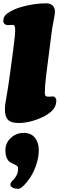

<svg xmlns="http://www.w3.org/2000/svg" viewBox="-20 -738 364 1165"><path d="M38.6 -275.4 59.6 -430.7Q74.2 -539.1 71.8 -564.9Q69.8 -586.9 58.6 -586.9Q52.7 -586.9 44.2 -586.4Q35.6 -585.9 27.8 -585.9Q14.6 -585.9 7.3 -593.3Q0 -600.6 0 -611.3Q0 -634.3 16.1 -649.4Q32.2 -664.6 67.4 -680.7Q100.1 -695.3 154.3 -706.5Q208.5 -717.8 261.7 -717.8Q286.1 -717.8 299.8 -703.6Q313.5 -689.5 313.5 -667.5Q313.5 -652.8 304.9 -610.4Q296.4 -567.9 293 -539.1L260.7 -286.1Q252 -214.4 252 -176.8Q252 -161.6 256.8 -156.5Q261.7 -151.4 272.5 -151.4Q282.2 -151.4 293 -152.3Q293.9 -152.3 296.9 -152.6Q299.8 -152.8 300.8 -152.8Q309.6 -152.8 315.7 -145.3Q321.8 -137.7 321.8 -129.9Q321.8 -101.6 307.6 -80.1Q293.5 -58.6 254.9 -36.1Q223.1 -18.1 179.4 -4.9Q135.7 8.3 94.2 8.3Q48.8 8.3 29.8 -9.8Q9.8 -29.3 9.8 -74.2Q9.8 -92.8 12.7 -111.3Q15.6 -129.9 23.4 -174.8Q31.2 -219.7 38.6 -275.4ZM43 382.8Q43 368.7 61.5 352.5Q71.3 343.8 80.6 325.7Q89.8 307.6 89.8 283.7Q89.8 273.4 81.8 267.6Q73.7 261.7 62.5 257.1Q51.3 252.4 40 245.1Q28.8 237.8 20.8 219.7Q12.7 201.7 12.7 173.3Q12.7 129.4 45.7 98.9Q78.6 68.4 123.5 68.4Q168.5 68.4 191.9 97.7Q215.3 127 215.3 173.3Q215.3 216.3 200.2 261.2Q185.1 306.2 164.6 337.2Q144 368.2 123.8 387.9Q103.5 407.7 92.3 407.7Q66.9 407.7 54.9 399.7Q43 391.6 43 382.8Z"/></svg>

Font: Cooper* Black
Style: Italic
Weight: 900
Italic angle: -7°
Designer: Owen Earl
Foundry: indestructible type*
Version: Version 0.001